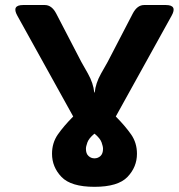

<svg xmlns="http://www.w3.org/2000/svg" viewBox="-20 -720 705 757"><path d="M48.3 -658.2Q24.9 -700.2 71.3 -700.2H156.7Q184.1 -700.2 201.7 -666.5L300.8 -475.6Q305.2 -468.3 326.7 -429.9Q348.1 -391.6 351.6 -355.5H353.5Q356.9 -391.6 378.4 -429.9Q399.9 -468.3 404.3 -475.6Q404.3 -475.6 503.4 -666.5Q521 -700.2 548.3 -700.2H633.8Q680.2 -700.2 656.7 -658.2L436.5 -260.7Q474.1 -222.7 497.1 -189.7Q520 -156.7 520 -113.8Q520 -61.5 482.7 -22.5Q445.3 16.6 352.5 16.6Q259.8 16.6 222.4 -22.5Q185.1 -61.5 185.1 -113.8Q185.1 -156.7 208 -189.7Q231 -222.7 268.6 -260.7ZM318.8 -133.3Q318.8 -114.3 328.9 -105Q338.9 -95.7 352.5 -95.7Q366.2 -95.7 376.2 -105Q386.2 -114.3 386.2 -133.3Q386.2 -142.6 380.6 -158.4Q375 -174.3 353.5 -192.4H351.6Q330.1 -174.3 324.5 -158.4Q318.8 -142.6 318.8 -133.3Z"/></svg>

Font: Istok Web
Style: Bold
Weight: 700
Designer: Andrey V. Panov
Foundry: Andrey V. Panov
Version: Version 1.0.2g